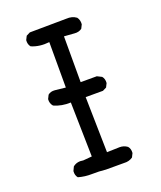

<svg xmlns="http://www.w3.org/2000/svg" viewBox="-139 -851 778 927"><g transform="rotate(-20 250.0 -387.0)"><path d="M244.1 -11.7Q209 -15.6 172.9 -14.6Q136.7 -13.7 103.5 -23.4Q91.8 -37.1 93.8 -58.6L103.5 -79.1Q125 -96.7 156.2 -90.8L201.2 -94.7L195.3 -374Q148.4 -372.1 109.4 -389.6Q95.7 -405.3 97.7 -426.8L107.4 -446.3Q121.1 -458 142.6 -456.1L197.3 -450.2V-683.6Q146.5 -677.7 105.5 -695.3Q93.8 -709 95.7 -730.5L105.5 -750L125 -759.8L313.5 -761.7Q342.8 -763.7 364.3 -748Q376 -732.4 374 -710.9L364.3 -691.4Q348.6 -679.7 327.1 -681.6L273.4 -685.5V-450.2H356.4L379.9 -438.5Q391.6 -424.8 389.6 -403.3L379.9 -383.8L360.4 -374H271.5L277.3 -88.9L342.8 -90.8Q364.3 -90.8 381.8 -78.1Q393.6 -64.5 391.6 -43L381.8 -23.4Q362.3 -9.8 336.9 -11.7Z"/></g></svg>

Font: JasonHandwriting2
Style: Regular
Weight: 400
Version: Version 1.05.10